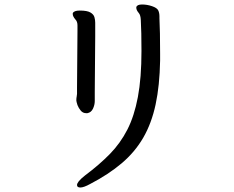

<svg xmlns="http://www.w3.org/2000/svg" viewBox="-20 -752 1040 855"><path d="M690 -671Q693 -613 693 -513V-482Q691 -371 673 -287Q655 -203 618 -139Q581 -75 522 -25Q463 25 382 67Q353 83 338 83Q323 83 323 72Q323 65 331 55Q341 43 359 29Q422 -18 469 -66Q516 -114 547 -174.5Q578 -235 594 -320Q610 -405 610 -525Q610 -612 607 -663Q606 -685 598 -694Q587 -707 587 -717V-720Q590 -732 612.5 -732Q635 -732 657 -724.5Q679 -717 684.5 -706Q690 -695 690 -679ZM323 -362 325 -612V-639Q325 -656 316 -665Q304 -679 304 -689V-692V-693Q309 -705 335 -705Q368 -705 382.5 -696.5Q397 -688 400.5 -675.5Q404 -663 404 -651V-590Q404 -556 403 -465.5Q402 -375 402 -342V-302Q402 -285 394 -268Q386 -251 369 -248H364Q349 -248 339.5 -259.5Q330 -271 325 -284Q320 -300 320 -304V-308Q320 -315 321.5 -322Q323 -329 323 -334Z"/></svg>

Font: Moon Stars Kai HW
Style: Bold
Weight: 700
Designer: GuiWonder
Version: Version 1.101